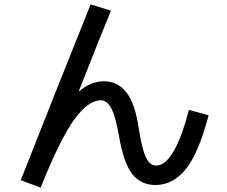

<svg xmlns="http://www.w3.org/2000/svg" viewBox="-20 -807 1040 879"><path d="M395 -787 488 -758Q443 -650 341 -390L342 -389Q397 -435 455 -435Q518 -435 558 -385Q598 -335 615 -220Q631 -120 649 -84.5Q667 -49 695 -49Q778 -49 845 -304L935 -279Q889 -104 830 -32Q771 40 692 40Q625 40 585.5 -10Q546 -60 524 -188Q508 -278 488.5 -313Q469 -348 442 -348Q384 -348 320 -260Q256 -172 166 52L75 18Q225 -364 395 -787Z"/></svg>

Font: Mplus 1p Medium
Style: Regular
Weight: 500
Version: Version 1.061